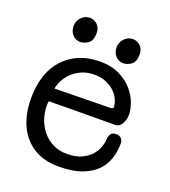

<svg xmlns="http://www.w3.org/2000/svg" viewBox="-122 -730 736 833"><g transform="rotate(20 245.5 -313.5)"><path d="M30 0ZM364 -303Q381 -303 381 -311Q381 -326 373 -344.5Q365 -363 349.5 -378.5Q334 -394 310 -404.5Q286 -415 254 -415Q223 -415 198 -404.5Q173 -394 155 -377.5Q137 -361 126 -340.5Q115 -320 111 -299ZM107 -239Q106 -234 105.5 -228.5Q105 -223 105 -218Q105 -188 115 -158Q125 -128 144.5 -104Q164 -80 192.5 -65.5Q221 -51 258 -51Q297 -51 324 -63Q351 -75 367.5 -93.5Q384 -112 391.5 -133.5Q399 -155 399 -173Q399 -181 405.5 -193Q412 -205 433 -205Q445 -205 454 -196.5Q463 -188 463 -173Q463 -138 452.5 -104.5Q442 -71 417 -45Q392 -19 349 -3Q306 13 242 13Q190 13 150.5 -4.5Q111 -22 84 -54Q57 -86 43.5 -129.5Q30 -173 30 -226Q30 -284 46 -331Q62 -378 92 -410Q122 -442 164 -459.5Q206 -477 257 -477Q312 -477 350 -457.5Q388 -438 411 -410.5Q434 -383 444 -353.5Q454 -324 454 -304Q454 -281 443 -261Q432 -241 412 -241Q381 -241 338.5 -240.5Q296 -240 248 -240Q238 -240 219 -240Q200 -240 179 -239.5Q158 -239 138.5 -239Q119 -239 107 -239ZM96 -584Q96 -591 99 -600.5Q102 -610 109 -619Q116 -628 126.5 -634Q137 -640 152 -640Q172 -640 186.5 -625.5Q201 -611 201 -588Q201 -552 182.5 -539.5Q164 -527 145 -527Q125 -527 110.5 -543Q96 -559 96 -584ZM303 -561Q303 -568 306 -577.5Q309 -587 316 -596Q323 -605 333.5 -611Q344 -617 359 -617Q379 -617 393.5 -602.5Q408 -588 408 -565Q408 -529 389.5 -516.5Q371 -504 352 -504Q332 -504 317.5 -520Q303 -536 303 -561Z"/></g></svg>

Font: Life Savers
Style: Bold
Weight: 700
Designer: Pablo Impallari, Rodrigo Fuenzalida, Brenda Gallo
Foundry: Pablo Impallari, Rodrigo Fuenzalida, Brenda Gallo
Version: Version 3.001; ttfautohint (v0.95) -l 8 -r 50 -G 200 -x 14 -